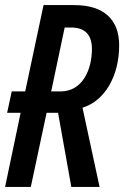

<svg xmlns="http://www.w3.org/2000/svg" viewBox="-21 -734 488 754"><path d="M-1 0H100L162 -291H207L259 0H370L303 -311C391 -338 447 -436 447 -556C447 -657 387 -714 271 -714H150L78 -375H25L7 -291H60ZM180 -375 233 -626H258C312 -626 340 -598 340 -542C340 -459 302 -375 217 -375Z"/></svg>

Font: Noto Sans UI Condensed Medium
Style: Italic
Weight: 500
Width: 3
Italic angle: -12°
Designer: Monotype Design Team
Foundry: Monotype Imaging Inc.
Version: Version 1.901